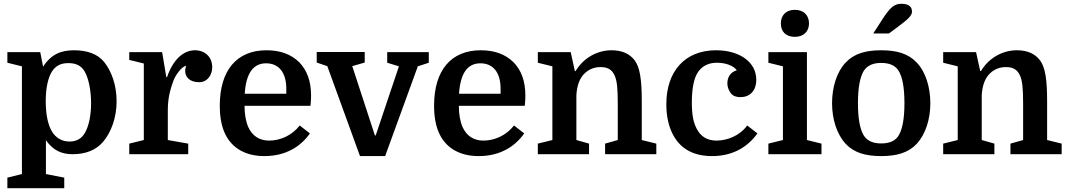

<svg xmlns="http://www.w3.org/2000/svg" viewBox="-20 -816 5654 1016"><path d="M223 -74C262 -19 307 0 364 0C434 0 488 -22 525 -65C569 -116 597 -195 597 -280C597 -363 572 -436 532 -487C497 -531 440 -550 372 -550C304 -550 251 -530 208 -463L193 -540H19V-484L96 -465V105L19 124V180H320V124L223 105ZM222 -280C222 -353 235 -405 254 -436C274 -468 301 -482 342 -482C379 -482 409 -471 429 -436C449 -400 462 -337 462 -270C462 -206 450 -149 430 -114C414 -86 389 -67 348 -67C307 -67 275 -87 255 -120C235 -153 222 -207 222 -280Z M965 -467C960 -450 960 -449 960 -440C960 -411 981 -381 1034 -381C1078 -381 1103 -420 1103 -460C1103 -515 1064 -550 1012 -550C949 -550 895 -499 864 -408H860L838 -540H664V-499L741 -480V-75L664 -56V0H976V-56L868 -75V-232C868 -301 882 -345 898 -390C908 -417 943 -467 965 -467Z M1623 -256C1626 -287 1626 -296 1626 -311C1626 -386 1605 -444 1563 -487C1520 -529 1463 -550 1390 -550C1233 -550 1143 -444 1143 -257C1143 -198 1152 -147 1172 -106C1209 -30 1282 10 1379 10C1495 10 1573 -43 1620 -110L1566 -152C1525 -99 1463 -72 1404 -72C1351 -72 1315 -98 1294 -143C1281 -173 1274 -211 1274 -256ZM1388 -481C1455 -481 1495 -433 1495 -346V-320H1275C1282 -427 1319 -481 1388 -481Z M2191 -465 2249 -484V-540H2029V-484L2091 -465L1968 -99H1964L1844 -466L1910 -485V-541H1656V-485L1712 -466L1885 10H2018Z M2757 -256C2760 -287 2760 -296 2760 -311C2760 -386 2739 -444 2697 -487C2654 -529 2597 -550 2524 -550C2367 -550 2277 -444 2277 -257C2277 -198 2286 -147 2306 -106C2343 -30 2416 10 2513 10C2629 10 2707 -43 2754 -110L2700 -152C2659 -99 2597 -72 2538 -72C2485 -72 2449 -98 2428 -143C2415 -173 2408 -211 2408 -256ZM2522 -481C2589 -481 2629 -433 2629 -346V-320H2409C2416 -427 2453 -481 2522 -481Z M2826 -56V0H3097V-56L3030 -75V-312C3033 -365 3048 -404 3075 -429C3098 -450 3125 -461 3158 -461C3193 -461 3218 -450 3233 -415C3245 -388 3249 -348 3249 -268V-75L3182 -56V0H3453V-56L3376 -75V-281C3376 -396 3366 -459 3339 -496C3312 -532 3271 -550 3216 -550C3139 -550 3066 -508 3026 -440H3022L3000 -540H2826V-484L2903 -465V-75Z M3769 -550C3605 -550 3506 -439 3506 -265C3506 -201 3518 -147 3542 -102C3581 -29 3649 10 3748 10C3841 10 3927 -25 3988 -110L3934 -152C3894 -97 3827 -72 3772 -72C3720 -72 3688 -95 3667 -134C3651 -165 3641 -201 3641 -273C3641 -352 3653 -407 3676 -438C3699 -469 3732 -484 3774 -484C3821 -484 3862 -468 3879 -444C3846 -435 3829 -408 3829 -375C3829 -358 3834 -342 3845 -326C3855 -310 3873 -302 3899 -302C3946 -302 3982 -334 3982 -394C3982 -488 3893 -550 3769 -550Z M4112 -692C4112 -649 4138 -621 4186 -621C4234 -621 4261 -651 4261 -692C4261 -735 4233 -764 4186 -764C4139 -764 4112 -735 4112 -692ZM4123 -75 4046 -56V0H4327V-56L4250 -75V-540H4046V-484L4123 -465Z M4684 -639 4722 -667C4786 -714 4806 -734 4806 -754C4806 -777 4793 -796 4750 -796C4713 -796 4691 -778 4650 -715L4601 -639ZM4903 -270C4903 -355 4878 -436 4831 -485C4787 -532 4726 -550 4643 -550C4560 -550 4499 -532 4455 -485C4408 -436 4383 -355 4383 -270C4383 -185 4408 -106 4455 -55C4499 -8 4560 10 4643 10C4726 10 4787 -8 4831 -55C4878 -106 4903 -185 4903 -270ZM4552 -97C4531 -130 4520 -187 4520 -270C4520 -353 4531 -410 4552 -443C4571 -470 4600 -483 4643 -483C4686 -483 4717 -470 4734 -443C4755 -411 4766 -354 4766 -270C4766 -187 4755 -130 4734 -97C4717 -70 4686 -57 4643 -57C4600 -57 4571 -70 4552 -97Z M4971 -56V0H5242V-56L5175 -75V-312C5178 -365 5193 -404 5220 -429C5243 -450 5270 -461 5303 -461C5338 -461 5363 -450 5378 -415C5390 -388 5394 -348 5394 -268V-75L5327 -56V0H5598V-56L5521 -75V-281C5521 -396 5511 -459 5484 -496C5457 -532 5416 -550 5361 -550C5284 -550 5211 -508 5171 -440H5167L5145 -540H4971V-484L5048 -465V-75Z"/></svg>

Font: Domine
Style: Bold
Weight: 700
Designer: Pablo Impallari, Rodrigo Fuenzalida, Brenda Gallo
Foundry: Pablo Impallari, Rodrigo Fuenzalida, Brenda Gallo
Version: Version 2.000